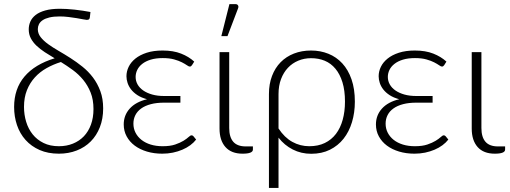

<svg xmlns="http://www.w3.org/2000/svg" viewBox="-20 -756 2528 952"><path d="M425.5 -670Q424.5 -662 420.8 -659.8Q417 -657.5 409.5 -657.5Q405.5 -657.5 392.2 -660.2Q379 -663 360.2 -666Q341.5 -669 319.2 -671.8Q297 -674.5 276 -674.5Q246 -674.5 225.2 -669.5Q204.5 -664.5 191.8 -656Q179 -647.5 173.2 -636Q167.5 -624.5 167.5 -611.5Q167.5 -590 181.5 -572Q195.5 -554 218.2 -537.5Q241 -521 270 -504.2Q299 -487.5 329.5 -468Q360 -448.5 389 -425.2Q418 -402 440.8 -372Q463.5 -342 477.5 -304.2Q491.5 -266.5 491.5 -218.5Q491.5 -167 475.2 -125.5Q459 -84 430 -54.8Q401 -25.5 360.5 -9.8Q320 6 272 6Q218 6 176.5 -12.2Q135 -30.5 106.8 -62Q78.5 -93.5 64.2 -135.8Q50 -178 50 -225.5Q50 -315.5 101.2 -376.2Q152.5 -437 251 -467Q225.5 -482 202.2 -497.2Q179 -512.5 161.2 -529.2Q143.5 -546 133 -565.8Q122.5 -585.5 122.5 -610.5Q122.5 -630.5 130.5 -649Q138.5 -667.5 156.8 -681.8Q175 -696 204.5 -704.2Q234 -712.5 277 -712.5Q292 -712.5 310.8 -711.5Q329.5 -710.5 349.8 -708.2Q370 -706 390.2 -703Q410.5 -700 428.5 -696.5ZM443.5 -215.5Q443.5 -261.5 429.5 -296.8Q415.5 -332 392.8 -359.8Q370 -387.5 341 -408.8Q312 -430 282 -448.5Q244.5 -437 211 -418.2Q177.5 -399.5 152.8 -372.2Q128 -345 113.5 -308.8Q99 -272.5 99 -226Q99 -187 109.8 -151.8Q120.5 -116.5 142 -89.8Q163.5 -63 196 -47Q228.5 -31 272 -31Q310 -31 341.5 -43.8Q373 -56.5 395.8 -80.2Q418.5 -104 431 -138.2Q443.5 -172.5 443.5 -215.5Z M932 -433Q929 -429 926.8 -427.5Q924.5 -426 920.5 -426Q916 -426 906.8 -432.5Q897.5 -439 882 -447Q866.5 -455 843.2 -461.5Q820 -468 787 -468Q752.5 -468 727.2 -460.2Q702 -452.5 685.2 -439.2Q668.5 -426 660.5 -409.2Q652.5 -392.5 652.5 -374.5Q652.5 -354.5 662.2 -337.2Q672 -320 690.5 -307.2Q709 -294.5 735 -287.2Q761 -280 793.5 -280H874.5V-247H793.5Q756.5 -247 728 -239.5Q699.5 -232 680.2 -218.2Q661 -204.5 651.2 -185.2Q641.5 -166 641.5 -143Q641.5 -118.5 652 -98Q662.5 -77.5 681.5 -62.5Q700.5 -47.5 727.2 -39.2Q754 -31 786.5 -31Q824 -31 848.8 -39.5Q873.5 -48 889.8 -58Q906 -68 915 -76.5Q924 -85 929.5 -85Q936 -85 939.5 -80L952.5 -64Q941 -49 923.5 -36Q906 -23 884.2 -13.8Q862.5 -4.5 837.2 0.8Q812 6 784.5 6Q743.5 6 708.5 -4.5Q673.5 -15 648 -34Q622.5 -53 608 -79.8Q593.5 -106.5 593.5 -139Q593.5 -184.5 623.2 -217.5Q653 -250.5 709 -264Q681 -271.5 661.5 -284.2Q642 -297 630 -312.5Q618 -328 612.5 -345Q607 -362 607 -378Q607 -402 618 -424.8Q629 -447.5 651.2 -465.5Q673.5 -483.5 707.2 -494.5Q741 -505.5 786.5 -505.5Q839.5 -505.5 878 -490.2Q916.5 -475 943 -450.5Z M1068.5 0ZM1068.5 -497.5H1116.5V-121Q1116.5 -76.5 1136.5 -53.2Q1156.5 -30 1199 -30H1234V-14.5Q1234 6 1183 6Q1127 6 1097.8 -27Q1068.5 -60 1068.5 -118.5ZM1077.5 -577 1117.5 -735.5H1148Q1156.5 -735.5 1160.2 -729.2Q1164 -723 1160 -713.5L1108 -577Z M1313.5 -289.5Q1313.5 -339.5 1328.8 -379.5Q1344 -419.5 1371.5 -447.5Q1399 -475.5 1437.5 -490.5Q1476 -505.5 1522.5 -505.5Q1568.5 -505.5 1608.2 -489.5Q1648 -473.5 1677.2 -441.8Q1706.5 -410 1723 -362.5Q1739.5 -315 1739.5 -252Q1739.5 -197.5 1725.2 -150.2Q1711 -103 1683.5 -68.2Q1656 -33.5 1615.8 -13.5Q1575.5 6.5 1523 6.5Q1473 6.5 1431.5 -14.8Q1390 -36 1361 -73.5V176H1313.5ZM1361 -119Q1390.5 -74 1429.5 -52.5Q1468.5 -31 1513.5 -31Q1557.5 -31 1590.5 -47Q1623.5 -63 1645.8 -92.2Q1668 -121.5 1679.2 -162.2Q1690.5 -203 1690.5 -252Q1690.5 -307.5 1678 -348Q1665.5 -388.5 1643.2 -415.2Q1621 -442 1590.2 -454.8Q1559.5 -467.5 1522.5 -467.5Q1488.5 -467.5 1459 -455.2Q1429.5 -443 1407.8 -420Q1386 -397 1373.5 -364Q1361 -331 1361 -289.5Z M2182.5 -433Q2179.5 -429 2177.2 -427.5Q2175 -426 2171 -426Q2166.5 -426 2157.2 -432.5Q2148 -439 2132.5 -447Q2117 -455 2093.8 -461.5Q2070.5 -468 2037.5 -468Q2003 -468 1977.8 -460.2Q1952.5 -452.5 1935.8 -439.2Q1919 -426 1911 -409.2Q1903 -392.5 1903 -374.5Q1903 -354.5 1912.8 -337.2Q1922.5 -320 1941 -307.2Q1959.5 -294.5 1985.5 -287.2Q2011.5 -280 2044 -280H2125V-247H2044Q2007 -247 1978.5 -239.5Q1950 -232 1930.8 -218.2Q1911.5 -204.5 1901.8 -185.2Q1892 -166 1892 -143Q1892 -118.5 1902.5 -98Q1913 -77.5 1932 -62.5Q1951 -47.5 1977.8 -39.2Q2004.5 -31 2037 -31Q2074.5 -31 2099.2 -39.5Q2124 -48 2140.2 -58Q2156.5 -68 2165.5 -76.5Q2174.5 -85 2180 -85Q2186.5 -85 2190 -80L2203 -64Q2191.5 -49 2174 -36Q2156.5 -23 2134.8 -13.8Q2113 -4.5 2087.8 0.8Q2062.5 6 2035 6Q1994 6 1959 -4.5Q1924 -15 1898.5 -34Q1873 -53 1858.5 -79.8Q1844 -106.5 1844 -139Q1844 -184.5 1873.8 -217.5Q1903.5 -250.5 1959.5 -264Q1931.5 -271.5 1912 -284.2Q1892.5 -297 1880.5 -312.5Q1868.5 -328 1863 -345Q1857.5 -362 1857.5 -378Q1857.5 -402 1868.5 -424.8Q1879.5 -447.5 1901.8 -465.5Q1924 -483.5 1957.8 -494.5Q1991.5 -505.5 2037 -505.5Q2090 -505.5 2128.5 -490.2Q2167 -475 2193.5 -450.5Z M2319 -497.5H2367V-121Q2367 -76.5 2387 -53.2Q2407 -30 2449.5 -30H2484.5V-14.5Q2484.5 6 2433.5 6Q2377.5 6 2348.2 -27Q2319 -60 2319 -118.5Z"/></svg>

Font: Lato Light
Style: Regular
Weight: 300
Designer: Lukasz Dziedzic
Foundry: tyPoland Lukasz Dziedzic
Version: Version 2.007; 2014-02-27